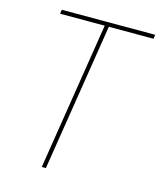

<svg xmlns="http://www.w3.org/2000/svg" viewBox="-106 -778 717 856"><g transform="rotate(15 252.0 -350.0)"><path d="M501 -681H295L187 0H168L276 -681H70L73 -700H504Z"/></g></svg>

Font: Georama ExtraCondensed Thin Thin
Style: Italic
Weight: 250
Italic angle: -9°
Version: Version 1.001